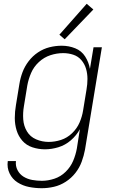

<svg xmlns="http://www.w3.org/2000/svg" viewBox="-20 -779 616 1012"><path d="M200 213Q232 213 264.5 205.5Q297 198 326.5 179Q356 160 377.5 132.5Q399 105 410.5 73.5Q422 42 428 10L517 -530H473L454 -416Q448 -451 429 -481Q410 -511 376.5 -524.5Q343 -538 305 -538Q273 -538 241 -530Q209 -522 180.5 -503Q152 -484 131 -456.5Q110 -429 98.5 -398Q87 -367 82 -335L64 -225Q58 -191 58 -157Q58 -123 67.5 -92Q77 -61 98 -37Q119 -13 151 -2.5Q183 8 217 8Q252 8 288 -3Q324 -14 353.5 -39.5Q383 -65 401 -98L385 4Q379 37 365.5 69Q352 101 326 126.5Q300 152 266.5 163Q233 174 201 174Q175 174 150 169.5Q125 165 104.5 152.5Q84 140 72.5 118Q61 96 64 70H21Q16 105 30.5 135Q45 165 72.5 182.5Q100 200 133 206.5Q166 213 200 213ZM237 -31Q202 -31 170.5 -44.5Q139 -58 122 -86.5Q105 -115 102.5 -149.5Q100 -184 106 -219L124 -329Q130 -362 144 -394.5Q158 -427 185 -452Q212 -477 245.5 -488Q279 -499 313 -499Q341 -499 366.5 -490.5Q392 -482 409 -462Q426 -442 433.5 -416.5Q441 -391 441 -363Q441 -335 436 -307L418 -197Q413 -165 399.5 -133.5Q386 -102 360 -77Q334 -52 301.5 -41.5Q269 -31 237 -31ZM321 -572 472 -729 437 -759 293 -596Z"/></svg>

Font: Iosevka Sparkle Extralight
Style: Italic
Weight: 200
Italic angle: -9°
Designer: Belleve Invis
Foundry: Belleve Invis
Version: Version 4.5.0; ttfautohint (v1.8.3)